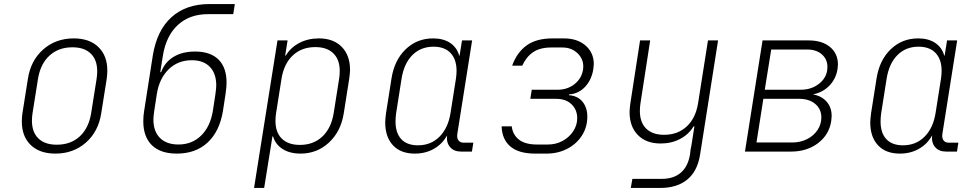

<svg xmlns="http://www.w3.org/2000/svg" viewBox="-20 -750 4840 950"><path d="M88 -149Q88 -169 91 -190L118 -360Q132 -451 194 -505.5Q256 -560 345 -560Q423 -560 467 -517Q511 -474 511 -401Q511 -381 508 -360L481 -190Q467 -99 405 -44.5Q343 10 254 10Q176 10 132 -32.5Q88 -75 88 -149ZM431 -190 458 -360Q461 -380 461 -397Q461 -454 429 -485Q397 -516 338 -516Q270 -516 225 -475Q180 -434 168 -360L141 -190Q138 -171 138 -153Q138 -96 170 -65Q202 -34 261 -34Q330 -34 374.5 -75Q419 -116 431 -190Z M773 -393H777Q795 -442 838.5 -468.5Q882 -495 945 -495Q1021 -495 1061 -455.5Q1101 -416 1101 -341Q1101 -318 1096 -285L1083 -200Q1066 -99 1007 -44.5Q948 10 855 10Q774 10 731.5 -31.5Q689 -73 689 -150Q689 -176 693 -200L736 -475Q756 -599 828 -664.5Q900 -730 1017 -730H1142L1134 -680H1009Q918 -680 860 -626.5Q802 -573 786 -475ZM756 -285 743 -200Q739 -172 739 -159Q739 -100 771.5 -67.5Q804 -35 863 -35Q930 -35 975 -79Q1020 -123 1033 -200L1046 -285Q1050 -315 1050 -327Q1050 -386 1018.5 -419Q987 -452 929 -452Q860 -452 814 -406.5Q768 -361 756 -285Z M1712 -404Q1712 -391 1708 -361L1681 -190Q1667 -100 1608 -45Q1549 10 1467 10Q1414 10 1378.5 -12.5Q1343 -35 1331 -75H1328L1316 0L1287 180H1237L1353 -550H1403L1391 -475H1394Q1418 -515 1461 -537.5Q1504 -560 1558 -560Q1630 -560 1671 -518Q1712 -476 1712 -404ZM1658 -361Q1661 -381 1661 -399Q1661 -455 1629.5 -486Q1598 -517 1540 -517Q1473 -517 1429 -476Q1385 -435 1373 -361L1346 -190Q1343 -171 1343 -152Q1343 -95 1374.5 -64Q1406 -33 1464 -33Q1531 -33 1575 -74.5Q1619 -116 1631 -190Z M2322 -44 2315 0H2261Q2226 0 2207 -22Q2188 -44 2192 -80Q2169 -38 2127.5 -14Q2086 10 2032 10Q1963 10 1924.5 -31Q1886 -72 1886 -144Q1886 -158 1890 -190L1917 -361Q1931 -452 1987 -506Q2043 -560 2123 -560Q2174 -560 2207.5 -537.5Q2241 -515 2252 -475H2254L2266 -550H2316L2243 -89Q2242 -85 2242 -78Q2242 -62 2250.5 -53Q2259 -44 2275 -44ZM2236 -361Q2239 -382 2239 -400Q2239 -456 2209.5 -487.5Q2180 -519 2125 -519Q2062 -519 2020.5 -477.5Q1979 -436 1967 -361L1940 -190Q1937 -168 1937 -149Q1937 -92 1965.5 -61.5Q1994 -31 2048 -31Q2112 -31 2154.5 -73.5Q2197 -116 2209 -190Z M2628 10Q2547 10 2505.5 -25Q2464 -60 2462 -125H2512Q2517 -83 2548 -59Q2579 -35 2636 -35H2692Q2731 -35 2764 -53Q2797 -71 2816.5 -101Q2836 -131 2836 -165Q2836 -207 2808 -234Q2780 -261 2732 -261H2604L2611 -306H2739Q2788 -306 2823 -334Q2858 -362 2865 -406Q2866 -411 2866 -421Q2866 -460 2836.5 -487.5Q2807 -515 2763 -515H2707Q2652 -515 2618 -492Q2584 -469 2564 -425H2514Q2538 -491 2586 -525.5Q2634 -560 2714 -560H2770Q2837 -560 2877.5 -524.5Q2918 -489 2918 -433Q2918 -426 2916 -410Q2908 -356 2875.5 -321Q2843 -286 2796 -283L2795 -279Q2838 -276 2862 -247Q2886 -218 2886 -173Q2886 -121 2859.5 -79.5Q2833 -38 2787 -14Q2741 10 2684 10Z M3483 -550H3533L3444 15Q3431 97 3380.5 138.5Q3330 180 3246 180H3101L3109 135H3254Q3313 135 3348.5 104.5Q3384 74 3394 15Q3397 -16 3401 -30L3416 -125H3412Q3388 -85 3345 -62.5Q3302 -40 3249 -40Q3177 -40 3136 -82Q3095 -124 3095 -196Q3095 -209 3099 -239L3147 -550H3197L3149 -239Q3146 -220 3146 -201Q3146 -145 3177 -114Q3208 -83 3266 -83Q3333 -83 3377.5 -124Q3422 -165 3434 -239Z M4002 -283Q4046 -275 4070.5 -246.5Q4095 -218 4095 -176Q4095 -168 4093 -152Q4083 -84 4028 -42Q3973 0 3894 0H3666L3753 -550H3981Q4048 -550 4087 -517.5Q4126 -485 4126 -431Q4126 -424 4124 -408Q4116 -359 4083 -325.5Q4050 -292 4002 -283ZM3974 -505H3796L3764 -306H3942Q3997 -306 4035.5 -338Q4074 -370 4074 -419Q4074 -457 4046.5 -481Q4019 -505 3974 -505ZM3935 -261H3757L3723 -45H3901Q3940 -45 3973 -61.5Q4006 -78 4025 -106.5Q4044 -135 4044 -169Q4044 -210 4014 -235.5Q3984 -261 3935 -261Z M4722 -44 4715 0H4661Q4626 0 4607 -22Q4588 -44 4592 -80Q4569 -38 4527.5 -14Q4486 10 4432 10Q4363 10 4324.5 -31Q4286 -72 4286 -144Q4286 -158 4290 -190L4317 -361Q4331 -452 4387 -506Q4443 -560 4523 -560Q4574 -560 4607.5 -537.5Q4641 -515 4652 -475H4654L4666 -550H4716L4643 -89Q4642 -85 4642 -78Q4642 -62 4650.5 -53Q4659 -44 4675 -44ZM4636 -361Q4639 -382 4639 -400Q4639 -456 4609.5 -487.5Q4580 -519 4525 -519Q4462 -519 4420.5 -477.5Q4379 -436 4367 -361L4340 -190Q4337 -168 4337 -149Q4337 -92 4365.5 -61.5Q4394 -31 4448 -31Q4512 -31 4554.5 -73.5Q4597 -116 4609 -190Z"/></svg>

Font: JetBrains Mono Extra Light
Style: Italic
Weight: 200
Italic angle: -9°
Monospace: yes
Designer: Philipp Nurullin, Konstantin Bulenkov
Foundry: JetBrains
Version: 2.002